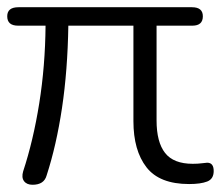

<svg xmlns="http://www.w3.org/2000/svg" viewBox="-22 -505 617 531"><path d="M68 6Q52 6 44.5 -4Q37 -14 42 -31Q70 -116 86.5 -219Q103 -322 104 -434H28Q-2 -434 -2 -460Q-2 -485 29 -485H509Q539 -485 539 -460Q539 -434 510 -434H411V-172Q411 -112 434.5 -82Q458 -52 511 -52Q526 -52 536.5 -53.5Q547 -55 551 -55Q569 -55 569 -32Q569 -10 551 -3Q533 4 501 4Q419 4 383 -42.5Q347 -89 347 -170V-434H167Q165 -310 149.5 -206.5Q134 -103 107 -20Q100 6 68 6Z"/></svg>

Font: Chiron GoRound TC L
Style: Regular
Weight: 300
Designer: Ryoko NISHIZUKA 西塚涼子 (kana, bopomofo & ideographs); Paul D. Hunt (Latin, Greek & Cyrillic); Sandoll Communications 산돌커뮤니
Foundry: Adobe
Version: Version 1.000;hotconv 1.1.1;makeotfexe 2.6.0